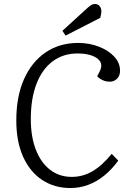

<svg xmlns="http://www.w3.org/2000/svg" viewBox="-20 -932 653 966"><path d="M484 -578Q495 -603 484.5 -621.5Q474 -640 444.5 -651.5Q415 -663 370 -663Q298 -663 245 -623.5Q192 -584 163.5 -510Q135 -436 135 -333Q135 -244 160.5 -178.5Q186 -113 232.5 -77.5Q279 -42 341 -42Q396 -42 444.5 -70Q493 -98 542 -158L575 -124Q543 -80 505 -49Q467 -18 424 -2Q381 14 334 14Q253 14 191.5 -27Q130 -68 96 -144Q62 -220 62 -326Q62 -446 100.5 -533Q139 -620 209 -668Q279 -716 373 -716Q429 -716 477 -697.5Q525 -679 554.5 -647.5Q584 -616 584 -576Q584 -551 569 -536Q554 -521 533 -521Q514 -521 498 -528Q482 -535 469 -548ZM420 -892Q431 -902 439.5 -907Q448 -912 457 -912Q473 -912 481.5 -901Q490 -890 490 -875Q490 -868 488.5 -860Q487 -852 484 -842L310 -753L294 -777Z"/></svg>

Font: Literata Light
Style: Italic
Weight: 300
Italic angle: -2°
Designer: Latin by Veronika Burian and Jose Scaglione. Greek by Irene Vlachou. Cyrillic by Vera Evstafieva
Foundry: TypeTogether
Version: Version 3.103;gftools[0.9.29]